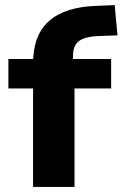

<svg xmlns="http://www.w3.org/2000/svg" viewBox="-20 -735 482 755"><path d="M110 0V-387H13V-503H155L110 -457V-485Q110 -597 173 -652.5Q236 -708 360 -712L431 -715L442 -596L360 -593Q330 -591 309 -583.5Q288 -576 277.5 -559.5Q267 -543 267 -514V-498L251 -503H417V-387H273V0Z"/></svg>

Font: Nunito Sans 7pt ExtraBold
Style: Regular
Weight: 800
Designer: Vernon Adams
Foundry: Vernon Adams
Version: Version 3.101;gftools[0.9.27]